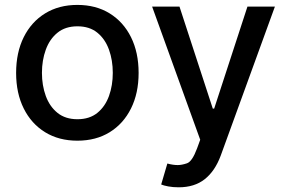

<svg xmlns="http://www.w3.org/2000/svg" viewBox="-20 -573 1190 797"><path d="M301.1 11Q224.4 11 167.3 -24.1Q110.1 -59.3 78.5 -122.7Q46.9 -186.1 46.9 -270.2Q46.9 -355.1 78.5 -418.7Q110.1 -482.2 167.3 -517.4Q224.4 -552.6 301.1 -552.6Q378.2 -552.6 435.2 -517.4Q492.2 -482.2 523.8 -418.7Q555.4 -355.1 555.4 -270.2Q555.4 -186.1 523.8 -122.7Q492.2 -59.3 435.2 -24.1Q378.2 11 301.1 11ZM301.5 -78.1Q351.6 -78.1 384.1 -104.4Q416.5 -130.7 432.4 -174.5Q448.2 -218.4 448.2 -270.6Q448.2 -322.8 432.4 -366.8Q416.5 -410.9 384.1 -437.3Q351.6 -463.8 301.5 -463.8Q251.4 -463.8 218.8 -437.3Q186.1 -410.9 170.1 -366.8Q154.1 -322.8 154.1 -270.6Q154.1 -218.4 170.1 -174.5Q186.1 -130.7 218.8 -104.4Q251.4 -78.1 301.5 -78.1ZM721.6 204.5Q697.8 204.5 678.3 200.8Q658.7 197.1 649.1 192.8L674.7 105.8Q698.2 112.2 717.7 112.2Q734.4 112.2 756 104.9Q777.7 97.7 797.9 43.3L811.1 7.1L611.5 -545.5H725.1L863.3 -122.2H869L1007.1 -545.5H1121.1L896.3 72.8Q872.5 137.1 829.9 170.8Q787.3 204.5 721.6 204.5Z"/></svg>

Font: Linik Sans Medium
Style: Regular
Weight: 500
Designer: Rasmus Andersson (font), Cristiano Sobral (main changes)
Foundry: rsms
Version: Version 3.018;June 1, 2022;FontCreator 14.0.0.2814 64-bit; t